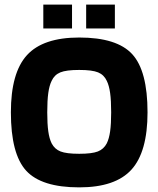

<svg xmlns="http://www.w3.org/2000/svg" viewBox="-20 -799 684 829"><path d="M27 0ZM617 -314Q617 -143 547.5 -66.5Q478 10 322 10Q159 10 93 -62Q27 -134 27 -314Q27 -485 96.5 -561Q166 -637 322 -637Q485 -637 551 -565Q617 -493 617 -314ZM203 -180Q216 -155 241.5 -145Q267 -135 322 -135Q377 -135 402.5 -145Q428 -155 441 -180Q451 -200 455.5 -232Q460 -264 460 -314Q460 -365 455.5 -397.5Q451 -430 441 -450Q429 -476 403.5 -486.5Q378 -497 322 -497Q266 -497 240.5 -486.5Q215 -476 203 -450Q193 -430 188.5 -397.5Q184 -365 184 -314Q184 -264 188.5 -232Q193 -200 203 -180ZM476 -779V-676H352V-779ZM291 -779V-676H167V-779Z"/></svg>

Font: Blinker
Style: Bold
Weight: 700
Designer: Juergen Huber
Foundry: supertype
Version: Version 1.015;PS 1.15;hotconv 1.0.88;makeotf.lib2.5.647800; 